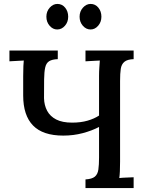

<svg xmlns="http://www.w3.org/2000/svg" viewBox="-20 -957 754 977"><path d="M415 0V-44Q448 -46 462.5 -58Q477 -70 480.5 -94Q484 -118 484 -155V-311Q448 -292 401 -279.5Q354 -267 302 -267Q198 -267 148 -318.5Q98 -370 98 -471Q98 -534 98 -569Q98 -604 99 -621.5Q100 -639 101 -649Q84 -648 64 -647Q44 -646 28 -645V-700H274V-656Q245 -655 230 -645.5Q215 -636 210 -613.5Q205 -591 204.5 -553Q204 -515 204 -457Q205 -421 220 -393Q235 -365 266 -349Q297 -333 347 -333Q391 -333 425.5 -343Q460 -353 484 -369V-571Q484 -593 485.5 -613.5Q487 -634 488 -649Q470 -648 450 -647Q430 -646 415 -645V-700H660V-656Q628 -655 613 -642.5Q598 -630 594.5 -606.5Q591 -583 591 -545V-134Q591 -107 590 -85.5Q589 -64 587 -51Q605 -53 625 -53.5Q645 -54 660 -55V0ZM441 -807Q418 -807 401.5 -826Q385 -845 385 -872Q385 -899 402 -918Q419 -937 441 -937Q465 -937 480.5 -918Q496 -899 496 -872Q496 -845 479.5 -826Q463 -807 441 -807ZM271 -807Q249 -807 232.5 -826Q216 -845 216 -872Q216 -899 233 -918Q250 -937 272 -937Q296 -937 311.5 -918Q327 -899 327 -872Q327 -845 310.5 -826Q294 -807 271 -807Z"/></svg>

Font: Lora Medium
Style: Regular
Weight: 500
Designer: Olga Karpushina, Alexei Vanyashin (Cyrillic)
Foundry: Cyreal
Version: Version 3.004